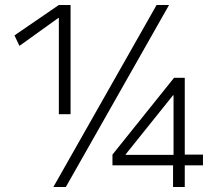

<svg xmlns="http://www.w3.org/2000/svg" viewBox="-20 -750 885 770"><path d="M194 0 608 -730H658L244 0ZM216 -292V-678H214L58 -566L38 -608L216 -730H263V-292ZM674 0V-87H431V-130L678 -438H721V-130H794V-87H721V0ZM484 -129H676V-368H674L484 -131Z"/></svg>

Font: M PLUS 1 Light
Style: Regular
Weight: 300
Designer: Coji Morishita
Foundry: UNDERFOREST DESIGN
Version: Version 1.001